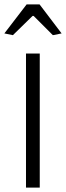

<svg xmlns="http://www.w3.org/2000/svg" viewBox="-35 -859 302 879"><path d="M-15 -706 87 -839H146L247 -706L207 -698L119 -786H114L24 -698ZM84 -614H147V0H84Z"/></svg>

Font: Athiti
Style: Regular
Weight: 400
Designer: CadsonDemak Team
Foundry: CadsonDemak
Version: Version 1.032